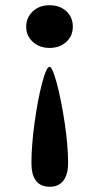

<svg xmlns="http://www.w3.org/2000/svg" viewBox="-20 -603 378 733"><path d="M170 110Q100 110 100 19Q100 -47 112 -134.5Q124 -222 140.5 -285Q157 -348 169 -348Q180 -348 197 -284.5Q214 -221 227 -133.5Q240 -46 240 19Q240 63 222 86.5Q204 110 170 110ZM80 -501Q80 -536 105 -559.5Q130 -583 169 -583Q208 -583 233 -560.5Q258 -538 258 -501Q258 -466 233 -443Q208 -420 169 -420Q131 -420 105.5 -443Q80 -466 80 -501Z"/></svg>

Font: Madhuban SemiBold
Style: Regular
Weight: 600
Designer: jaikishan Patel
Foundry: MagicType
Version: Version 1.000